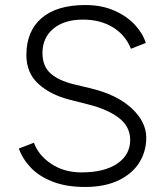

<svg xmlns="http://www.w3.org/2000/svg" viewBox="-20 -732 657 764"><path d="M55 -141 115 -164Q133 -114 184 -80Q235 -46 304 -46Q395 -46 446.5 -81Q498 -116 498 -175Q498 -228 453.5 -262.5Q409 -297 329 -317L258 -335Q180 -355 132.5 -398.5Q85 -442 85 -513Q85 -608 145.5 -660Q206 -712 320 -712Q385 -712 435.5 -689.5Q486 -667 517.5 -632.5Q549 -598 560 -561L501 -538Q479 -593 429 -623.5Q379 -654 310 -654Q236 -654 192.5 -618Q149 -582 149 -521Q149 -469 180.5 -440.5Q212 -412 272 -397L343 -380Q446 -355 504 -301Q562 -247 562 -184Q562 -130 534.5 -85.5Q507 -41 452 -14.5Q397 12 319 12Q244 12 190 -9Q136 -30 103 -64.5Q70 -99 55 -141Z"/></svg>

Font: Oak Sans Light
Style: Regular
Weight: 400
Designer: Erik Kennedy, Walven
Foundry: Erik Kennedy, Walven
Version: Version 1.100;Glyphs 3.1.2 (3151)